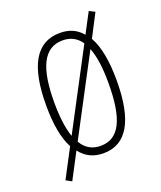

<svg xmlns="http://www.w3.org/2000/svg" viewBox="-126 -666 690 823"><g transform="rotate(-20 219.5 -254.0)"><path d="M388 -265C388 -351 376 -420 349 -468L403 -572L377 -585L329 -494C304 -524 271 -539 228 -539C119 -539 67 -446 67 -267C67 -180 79 -114 104 -68L35 63L61 77L123 -41C149 -7 184 10 229 10C334 10 388 -80 388 -265ZM104 -267C104 -421 140 -505 228 -505C265 -505 292 -490 312 -461L125 -107C111 -147 104 -200 104 -267ZM351 -266C351 -101 313 -24 228 -24C190 -24 160 -41 141 -75L328 -429C344 -389 351 -334 351 -266Z"/></g></svg>

Font: Noto Sans Sinhala ExtraCondensed ExtraLight
Style: Regular
Weight: 200
Width: 2
Designer: Jelle Bosma - Monotype Design Team
Foundry: Monotype Imaging Inc.
Version: Version 2.006